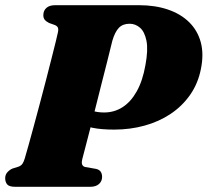

<svg xmlns="http://www.w3.org/2000/svg" viewBox="-20 -720 800 740"><path d="M754.5 -455Q743.5 -398.5 713 -354.8Q682.5 -311 637.5 -281Q592.5 -251 537 -235.8Q481.5 -220.5 420 -220.5Q370 -220.5 336.5 -227.5Q303 -234.5 266.5 -251L291 -314.5Q313 -300 334.5 -293.2Q356 -286.5 381.5 -286.5Q420.5 -286.5 452.5 -307Q484.5 -327.5 507.2 -368.2Q530 -409 540.5 -469Q551.5 -528 544.5 -562.8Q537.5 -597.5 519.8 -613Q502 -628.5 479.5 -628.5Q453.5 -628.5 438.2 -612.8Q423 -597 413 -563Q411.5 -557.5 406 -534.8Q400.5 -512 391.8 -477.5Q383 -443 372.5 -401.8Q362 -360.5 351.2 -317.2Q340.5 -274 330.2 -234.2Q320 -194.5 311.8 -163Q303.5 -131.5 299 -114Q293.5 -95 296.2 -87Q299 -79 307.5 -76.5L350.5 -69Q363 -66 368.2 -58Q373.5 -50 373.5 -38.5Q373.5 -21.5 361.5 -10.8Q349.5 0 327 0H39.5Q15 0 7.5 -9.5Q0 -19 0 -33Q0 -47 8.8 -56.5Q17.5 -66 28.5 -70.5L51 -77.5Q61.5 -81.5 66.5 -88.8Q71.5 -96 75.5 -109.5Q80.5 -126 89.5 -158.5Q98.5 -191 110 -233.2Q121.5 -275.5 133.8 -321.8Q146 -368 157.8 -413.2Q169.5 -458.5 179.2 -497Q189 -535.5 195.5 -562Q202 -588.5 203.5 -596.5Q206 -609.5 202.2 -615.2Q198.5 -621 190 -624L169 -631.5Q158 -637 152.5 -643.8Q147 -650.5 147 -661.5Q147 -679 158.8 -689.5Q170.5 -700 193 -700H515.5Q578 -700 627.2 -683.2Q676.5 -666.5 709 -634.5Q741.5 -602.5 753.8 -557.2Q766 -512 754.5 -455Z"/></svg>

Font: Fraunces
Style: Italic
Weight: 900
Italic angle: -16°
Version: Version 1.000;[0bf87f6ff]